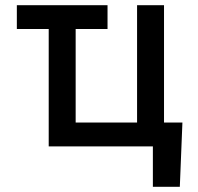

<svg xmlns="http://www.w3.org/2000/svg" viewBox="-20 -565 764 741"><path d="M272 -453V-92H509V-545H613V-92H684L674 156H570V0H168V-453H45V-545H395V-453Z"/></svg>

Font: Sinter Medium
Style: Regular
Weight: 500
Foundry: Adobe & rsms
Version: Version 1.000